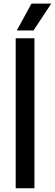

<svg xmlns="http://www.w3.org/2000/svg" viewBox="-20 -1014 296 1034"><path d="M64.5 0V-808H165.5V0ZM70.5 -850 149.5 -994.5H256L160.5 -850Z"/></svg>

Font: Encode Sans Semi Condensed Medium
Style: Regular
Weight: 500
Width: 4
Designer: Multiple Designers
Foundry: Impallari Type
Version: Version 2.000